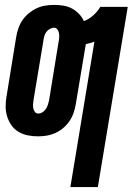

<svg xmlns="http://www.w3.org/2000/svg" viewBox="-20 -548 541 783"><path d="M267 215 365 -378Q357 -375 348 -372.5Q339 -370 330 -368L289 -123Q286 -105 280 -87.5Q274 -70 263.5 -54.5Q253 -39 238.5 -26.5Q224 -14 206.5 -6Q189 2 171 5Q153 8 135 8Q114 8 93.5 4Q73 0 55.5 -10.5Q38 -21 26.5 -37.5Q15 -54 9 -73.5Q3 -93 3 -114.5Q3 -136 7 -157L46 -397Q49 -415 55 -432.5Q61 -450 71.5 -465.5Q82 -481 97 -493.5Q112 -506 129 -514Q146 -522 164 -525Q182 -528 200 -528Q220 -528 238.5 -525Q257 -522 273 -513.5Q289 -505 302 -491.5Q315 -478 322 -462Q342 -469 360 -485Q378 -501 389 -520H501L379 215ZM136 -85Q145 -85 153 -90Q161 -95 166.5 -103Q172 -111 175 -120Q178 -129 180 -138L219 -378Q221 -387 221.5 -395.5Q222 -404 220.5 -412.5Q219 -421 214 -428Q209 -435 201 -435Q192 -435 183 -430Q174 -425 168.5 -417Q163 -409 160.5 -400Q158 -391 157 -382L117 -142Q116 -133 115 -124.5Q114 -116 115.5 -107.5Q117 -99 122 -92Q127 -85 136 -85Z"/></svg>

Font: Iosevka Term Curly Heavy
Style: Italic
Weight: 900
Italic angle: -9°
Designer: Belleve Invis
Foundry: Belleve Invis
Version: Version 32.3.0